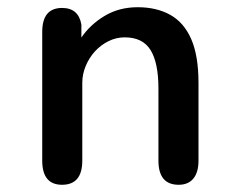

<svg xmlns="http://www.w3.org/2000/svg" viewBox="-20 -507 659 532"><path d="M475 5Q419 5 419 -62V-261.5Q419 -333 397.2 -368.2Q375.5 -403.5 325.5 -403.5Q302 -403.5 280.8 -393Q259.5 -382.5 243.2 -364.8Q227 -347 217.5 -324.2Q208 -301.5 208 -277.5V-62Q208 5 152 5Q97 5 97 -62V-418.5Q97 -485 152 -485Q197.5 -485 205.5 -439V-403Q230 -439 270 -463Q310 -487 361.5 -487Q413.5 -487 451.5 -466Q489.5 -445 509.8 -398.8Q530 -352.5 530 -277.5V-62Q530 -29.5 515.8 -12.2Q501.5 5 475 5Z"/></svg>

Font: Sono ExtraLight Monospace Medium
Style: Regular
Weight: 500
Version: Version 2.112